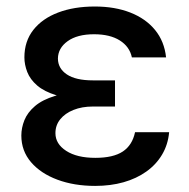

<svg xmlns="http://www.w3.org/2000/svg" viewBox="-20 -573 593 602"><path d="M255 -284.8H340.6V-239H271.3Q236.9 -239 210.4 -228.3Q183.9 -217.7 168.9 -199Q153.8 -180.4 153.8 -155.5Q153.8 -121.8 187.5 -100Q221.2 -78.1 278.8 -78.1Q335.2 -78.1 365.1 -98Q394.9 -117.9 403.4 -158.4H510.3Q506.7 -119.3 488.1 -88.1Q469.5 -56.8 438.7 -35Q408 -13.1 367.4 -1.6Q326.7 9.9 278.4 9.9Q212.4 9.9 160 -9.6Q107.6 -29.1 77.2 -64.6Q46.9 -100.1 46.9 -148.1Q46.9 -172.2 56.6 -196.4Q66.4 -220.5 89.7 -240.4Q112.9 -260.3 153.2 -272.5Q193.5 -284.8 255 -284.8ZM340.6 -262.4H255Q196 -262.4 157.3 -274.1Q118.6 -285.9 96.6 -304.9Q74.6 -323.9 65.5 -347.1Q56.5 -370.4 56.5 -393.1Q56.5 -443.5 84.5 -479.2Q112.6 -514.9 162.3 -533.7Q212 -552.6 277.3 -552.6Q340.2 -552.6 388.7 -533.6Q437.1 -514.6 466.3 -478.9Q495.4 -443.2 500.7 -393.1H393.5Q386.4 -426.8 355.6 -446.2Q324.9 -465.6 274.9 -465.6Q222.3 -465.6 192.1 -443.9Q161.9 -422.2 161.6 -389.2Q161.9 -358.3 189.6 -339.7Q217.3 -321 271.3 -321H340.6Z"/></svg>

Font: InterMG Medium
Style: Regular
Weight: 500
Designer: Rasmus Andersson
Foundry: rsms
Version: Version 3.019;December 26, 2023;FontCreator 15.0.0.2955 64-b